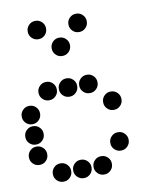

<svg xmlns="http://www.w3.org/2000/svg" viewBox="-87 -864 774 929"><g transform="rotate(-10 300.0 -400.0)"><path d="M149 -795Q131 -795 118 -782Q105 -769 105 -751V-749Q105 -731 118 -718Q131 -705 149 -705H151Q169 -705 182 -718Q195 -731 195 -749V-751Q195 -769 182 -782Q169 -795 151 -795ZM349 -795Q331 -795 318 -782Q305 -769 305 -751V-749Q305 -731 318 -718Q331 -705 349 -705H351Q369 -705 382 -718Q395 -731 395 -749V-751Q395 -769 382 -782Q369 -795 351 -795ZM249 -695Q231 -695 218 -682Q205 -669 205 -651V-649Q205 -631 218 -618Q231 -605 249 -605H251Q269 -605 282 -618Q295 -631 295 -649V-651Q295 -669 282 -682Q269 -695 251 -695ZM149 -495Q131 -495 118 -482Q105 -469 105 -451V-449Q105 -431 118 -418Q131 -405 149 -405H151Q169 -405 182 -418Q195 -431 195 -449V-451Q195 -469 182 -482Q169 -495 151 -495ZM249 -495Q231 -495 218 -482Q205 -469 205 -451V-449Q205 -431 218 -418Q231 -405 249 -405H251Q269 -405 282 -418Q295 -431 295 -449V-451Q295 -469 282 -482Q269 -495 251 -495ZM349 -495Q331 -495 318 -482Q305 -469 305 -451V-449Q305 -431 318 -418Q331 -405 349 -405H351Q369 -405 382 -418Q395 -431 395 -449V-451Q395 -469 382 -482Q369 -495 351 -495ZM49 -395Q31 -395 18 -382Q5 -369 5 -351V-349Q5 -331 18 -318Q31 -305 49 -305H51Q69 -305 82 -318Q95 -331 95 -349V-351Q95 -369 82 -382Q69 -395 51 -395ZM449 -395Q431 -395 418 -382Q405 -369 405 -351V-349Q405 -331 418 -318Q431 -305 449 -305H451Q469 -305 482 -318Q495 -331 495 -349V-351Q495 -369 482 -382Q469 -395 451 -395ZM49 -295Q31 -295 18 -282Q5 -269 5 -251V-249Q5 -231 18 -218Q31 -205 49 -205H51Q69 -205 82 -218Q95 -231 95 -249V-251Q95 -269 82 -282Q69 -295 51 -295ZM49 -195Q31 -195 18 -182Q5 -169 5 -151V-149Q5 -131 18 -118Q31 -105 49 -105H51Q69 -105 82 -118Q95 -131 95 -149V-151Q95 -169 82 -182Q69 -195 51 -195ZM449 -195Q431 -195 418 -182Q405 -169 405 -151V-149Q405 -131 418 -118Q431 -105 449 -105H451Q469 -105 482 -118Q495 -131 495 -149V-151Q495 -169 482 -182Q469 -195 451 -195ZM149 -95Q131 -95 118 -82Q105 -69 105 -51V-49Q105 -31 118 -18Q131 -5 149 -5H151Q169 -5 182 -18Q195 -31 195 -49V-51Q195 -69 182 -82Q169 -95 151 -95ZM249 -95Q231 -95 218 -82Q205 -69 205 -51V-49Q205 -31 218 -18Q231 -5 249 -5H251Q269 -5 282 -18Q295 -31 295 -49V-51Q295 -69 282 -82Q269 -95 251 -95ZM349 -95Q331 -95 318 -82Q305 -69 305 -51V-49Q305 -31 318 -18Q331 -5 349 -5H351Q369 -5 382 -18Q395 -31 395 -49V-51Q395 -69 382 -82Q369 -95 351 -95Z"/></g></svg>

Font: Doto Rounded Black
Style: Regular
Weight: 900
Monospace: yes
Version: Version 1.000